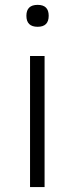

<svg xmlns="http://www.w3.org/2000/svg" viewBox="-20 -754 290 774"><path d="M176.3 -690.4Q176.3 -734.4 131.8 -734.4Q86.4 -734.4 86.4 -690.4Q86.4 -646 131.8 -646Q176.3 -646 176.3 -690.4ZM159.7 -528.3H101.1V0H159.7Z"/></svg>

Font: My Font
Style: ExtraLight
Weight: 500
Designer: Vernon Adams
Foundry: newtypography
Version: Version 0.001